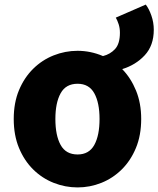

<svg xmlns="http://www.w3.org/2000/svg" viewBox="-20 -805 692 839"><path d="M319 -130Q369 -130 392 -171.5Q415 -213 415 -285Q415 -356 392 -397.5Q369 -439 319 -439Q268 -439 245 -397.5Q222 -356 222 -285Q222 -213 245 -171.5Q268 -130 319 -130ZM617 -785Q631 -767 641.5 -737Q652 -707 652 -675Q652 -606 612.5 -563.5Q573 -521 514 -503Q552 -464 574.5 -409Q597 -354 597 -285Q597 -214 574 -158.5Q551 -103 512 -64.5Q473 -26 423 -6Q373 14 319 14Q265 14 214.5 -6Q164 -26 125 -64.5Q86 -103 63 -158.5Q40 -214 40 -285Q40 -356 63 -411Q86 -466 125 -504.5Q164 -543 214.5 -563Q265 -583 319 -583Q376 -583 430 -560Q462 -568 483 -591Q504 -614 504 -662Q504 -682 498.5 -699Q493 -716 486 -728Z"/></svg>

Font: Kinto Sans Black
Style: Regular
Weight: 900
Designer: Authors: Ryoko NISHIZUKA  (kana & ideographs); Paul D. Hunt (Latin, Greek & Cyrillic); Wenlong ZHANG  (bopomofo); Sandol
Foundry: Adobe Systems Incorporated, ookami Inc.
Version: Version 0.001